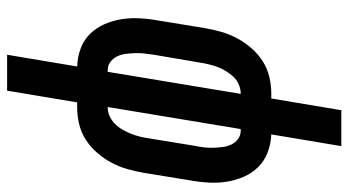

<svg xmlns="http://www.w3.org/2000/svg" viewBox="-240 -535 980 540"><g transform="rotate(-90 250.0 -265.0)"><path d="M109 205 142 8Q116 7 92 -2Q68 -11 50.5 -28.5Q33 -46 23 -69Q13 -92 9 -117Q5 -142 6.5 -168.5Q8 -195 13 -222L34 -351Q38 -374 44.5 -397Q51 -420 62.5 -441.5Q74 -463 90.5 -482Q107 -501 127.5 -514Q148 -527 171.5 -532.5Q195 -538 218 -538H232L265 -735H366L333 -538Q360 -537 384 -528Q408 -519 425 -501.5Q442 -484 452 -461Q462 -438 466 -413Q470 -388 468.5 -361.5Q467 -335 462 -308L441 -179Q437 -156 430.5 -133Q424 -110 412.5 -88.5Q401 -67 384.5 -48Q368 -29 347.5 -16Q327 -3 303.5 2.5Q280 8 257 8H243L210 205ZM153 -78H157L219 -452H218Q205 -452 193 -446.5Q181 -441 171.5 -431.5Q162 -422 155.5 -410.5Q149 -399 144 -387Q139 -375 136 -362.5Q133 -350 131 -337L110 -208Q107 -194 105.5 -181Q104 -168 104.5 -154.5Q105 -141 106.5 -128.5Q108 -116 113.5 -104.5Q119 -93 129 -85.5Q139 -78 153 -78ZM256 -78H257Q270 -78 282.5 -83.5Q295 -89 304 -98.5Q313 -108 320 -119.5Q327 -131 331.5 -143Q336 -155 339 -167.5Q342 -180 344 -193L366 -322Q368 -336 369.5 -349Q371 -362 370.5 -375.5Q370 -389 368.5 -401.5Q367 -414 361.5 -425.5Q356 -437 346 -444.5Q336 -452 323 -452H318Z"/></g></svg>

Font: Iosevka Curly Semibold Oblique
Style: Regular
Weight: 600
Italic angle: -9°
Monospace: yes
Designer: Belleve Invis
Foundry: Belleve Invis
Version: Version 11.1.0; ttfautohint (v1.8.3)